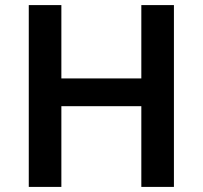

<svg xmlns="http://www.w3.org/2000/svg" viewBox="-20 -734 796 754"><path d="M663 0V-714H535V-426H221V-714H93V0H221V-317H535V0Z"/></svg>

Font: Noto Sans Vithkuqi SemiBold
Style: Regular
Weight: 600
Version: Version 1.001